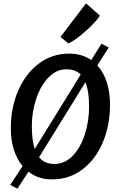

<svg xmlns="http://www.w3.org/2000/svg" viewBox="-20 -1080 716 1164"><path d="M85.5 64 42 41 117 -73Q82 -114.5 63.8 -173.5Q45.5 -232.5 45.5 -301Q45.5 -427.5 90.5 -531Q135.5 -634.5 216 -694.8Q296.5 -755 398.5 -755Q476.5 -755 533 -716L595.5 -815L639 -792L570 -683Q608.5 -641 627.8 -580Q647 -519 647 -446.5Q647 -321.5 603.5 -217Q559.5 -113.5 479.8 -53Q400 7.5 295.5 7.5Q254 7.5 218.2 -4Q182.5 -15.5 152.5 -39ZM310.5 -86Q372 -86 420.5 -135Q467.5 -184 493.8 -264Q520 -344 520 -433.5Q520 -528 498 -581.5L217 -127Q249 -86 310.5 -86ZM190.5 -177 469.5 -628.5Q437 -660 382 -660Q322 -660 273.5 -610Q226 -561 199.5 -481Q173 -401 173 -314.5Q173 -230.5 190.5 -177ZM394 -817 346.5 -856 501.5 -1059.5 585.5 -985.5Q578.5 -972.5 561.5 -953.2Q544.5 -934 522 -912.5Q499.5 -891 475.5 -871.2Q451.5 -851.5 430 -836.8Q408.5 -822 394 -817Z"/></svg>

Font: Merriweather Sans Medium
Style: Italic
Weight: 500
Italic angle: -7.5°
Designer: Eben Sorkin
Foundry: Eben Sorkin
Version: Version 2.001